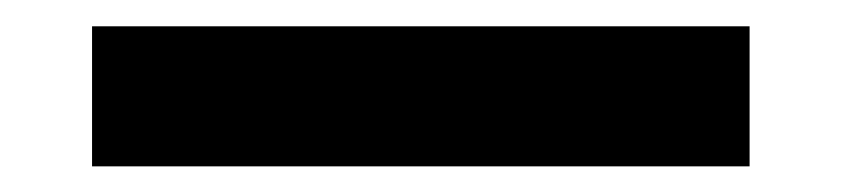

<svg xmlns="http://www.w3.org/2000/svg" viewBox="-20 58 640 146"><path d="M50 184.5V78H550V184.5Z"/></svg>

Font: Fira Code Light SemiBold
Style: Regular
Weight: 600
Monospace: yes
Version: Version 5.002